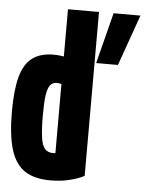

<svg xmlns="http://www.w3.org/2000/svg" viewBox="-53 -773 626 826"><g transform="rotate(5 260.0 -360.0)"><path d="M196 10Q126 10 84.5 -17.5Q43 -45 24 -106.5Q5 -168 5 -270Q5 -364 20.5 -421Q36 -478 71 -504Q106 -530 162 -530Q194 -530 225.5 -522Q257 -514 285 -496L254 -380Q230 -397 215.5 -403.5Q201 -410 187 -410Q169 -410 158.5 -397Q148 -384 143.5 -353Q139 -322 139 -267Q139 -206 144 -171Q149 -136 161.5 -122Q174 -108 196 -108Q213 -108 228.5 -115Q244 -122 254 -135L207 -70V-730H341V-22Q314 -8 276.5 1Q239 10 196 10ZM348 -510 404 -730H520L442 -510Z"/></g></svg>

Font: M PLUS 1 Code
Style: Bold
Weight: 700
Designer: Coji Morishita
Foundry: UNDERFOREST DESIGN
Version: Version 1.002